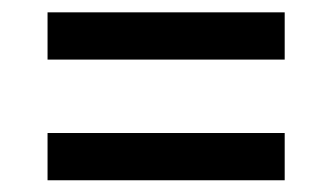

<svg xmlns="http://www.w3.org/2000/svg" viewBox="-20 -540 552 319"><path d="M59 -441V-519.5H453V-441ZM59 -240.5V-319H453V-240.5Z"/></svg>

Font: Encode Sans Cnd Md
Style: Regular
Weight: 500
Width: 3
Designer: Multiple Designers
Foundry: Impallari Type
Version: Version 3.002; ttfautohint (v1.8.3) -l 8 -r 50 -G 200 -x 14 